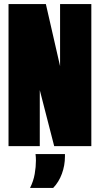

<svg xmlns="http://www.w3.org/2000/svg" viewBox="-20 -720 492 946"><path d="M22 0V-700H206L276 -394V-700H430V0H247L176 -276V0ZM128 206Q145 172 151 137Q157 102 157 71Q157 63 156.5 54.5Q156 46 155 39H300V51Q300 95 285 136Q270 177 242 206Z"/></svg>

Font: Georama ExtraCondensed Black
Style: Regular
Weight: 900
Width: 2
Designer: Jean-Baptiste Levee
Foundry: Production Type
Version: Version 1.000